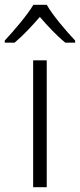

<svg xmlns="http://www.w3.org/2000/svg" viewBox="-51 -785 335 805"><path d="M145 -765H89C64 -722 6 -655 -31 -615V-606H10C46 -636 84 -677 116 -714C148 -677 187 -635 223 -606H264V-615C227 -654 169 -722 145 -765ZM145 0V-532H88V0Z"/></svg>

Font: Noto Sans Malayalam Light
Style: Regular
Weight: 300
Designer: Jelle Bosma - Monotype Design Team
Foundry: Monotype Imaging Inc.
Version: Version 2.104